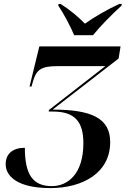

<svg xmlns="http://www.w3.org/2000/svg" viewBox="-20 -951 670 981"><path d="M359 -771H455C494 -819 554 -880 601 -922L602 -931H590C530 -904 458 -862 414 -830C383 -862 339 -900 289 -931H279L278 -922C303 -886 341 -815 359 -771ZM237 10C402 10 543 -67 543 -225C543 -347 448 -391 249 -391L586 -652L596 -714H181L131 -509H141L149 -537C167 -597 193 -613 273 -613H518L230 -389L229 -381H250C362 -381 406 -330 406 -219C406 -62 326 0 245 0C147 0 107 -60 107 -196C45 -196 9 -165 9 -112C9 -51 69 10 237 10Z"/></svg>

Font: Noto Serif Display SemiBold
Style: Italic
Weight: 600
Italic angle: -12°
Designer: Monotype Design Team
Foundry: Monotype Imaging Inc.
Version: Version 2.009